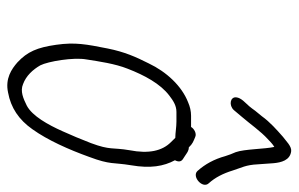

<svg xmlns="http://www.w3.org/2000/svg" viewBox="-162 -588 797 512"><g transform="rotate(90 236.0 -331.5)"><path d="M346.1 -401H347.1C355 -393 355 -393 358.9 -389C381.9 -365.8 390.1 -330.3 380.1 -279C372.1 -232.5 380.7 -228.6 361.1 -176C350.8 -149.3 340.1 -123.7 328.9 -99C312.4 -62.4 289.2 -19.8 261.3 -5C242.4 4.3 222.8 13.2 203.7 5C181.6 -3.1 165.1 -21.1 153.7 -41C143.2 -61.5 131.7 -130 138 -164C143.1 -196.6 149.3 -240.2 162.8 -274C180.1 -318.7 202.8 -361 234.4 -385C247.5 -395 260.6 -404 277.9 -404H303.9C318.1 -404 334.4 -401 346.1 -401ZM318.1 -443H288.1C276.1 -443 264.1 -440.3 252 -435C208.7 -418 171.2 -377.7 148.5 -330C131.1 -295.5 117.9 -265.7 108.9 -221C97.5 -163.3 91.7 -134.2 98.9 -83.5C106.1 -32.9 117.3 -6.5 145.8 20C163.7 35.7 189.1 53 226.2 45C266.8 37.6 298.7 16.3 324.2 -20C353.3 -60.7 378.3 -116.9 397.8 -171C419.6 -229 412.1 -234.5 420.2 -283C429.1 -334.5 423 -369.9 406.8 -400C412.1 -410 410.7 -417.3 402.6 -422L394.9 -427C387.3 -431.9 382 -437 372.5 -437C363.1 -447.2 356.2 -449.3 345 -454C335.3 -458.7 322.2 -450.6 318.1 -443ZM273 -557C279.1 -564.3 284.6 -571 291.1 -578.5C310.4 -600.9 329.2 -628.3 350.8 -648C356.6 -653.3 363.6 -660.7 371.3 -665C377 -640.8 376.9 -585.1 385.3 -562C389.5 -552.7 393 -543.3 395.9 -534C403.9 -504.8 417.5 -480 435.5 -460C450.3 -444.3 483.6 -473.7 468.4 -490C452.6 -507.4 441.9 -528.9 434.2 -554C426.9 -577.4 419.2 -588.6 417.7 -621L414.7 -663C412.9 -683 407.1 -707.3 382.5 -710C369.2 -711.4 355.1 -695.7 344.3 -688C325.8 -671.7 304.9 -653.4 289.6 -632L274.9 -614C270.7 -608 266.6 -602.7 262.7 -598C254.6 -588.3 240.1 -577.1 239 -563C237.9 -547.2 260.4 -543.4 273 -557Z"/></g></svg>

Font: Just Breathe
Style: Obl5
Weight: 400
Foundry: Cannot Into Space Fonts
Version: Version 0.72